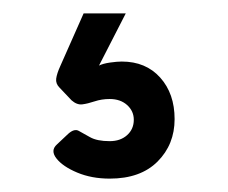

<svg xmlns="http://www.w3.org/2000/svg" viewBox="-20 -47 341 287"><path d="M144 220Q117 220 95.5 211Q74 202 64.5 190Q55 178 65 169L82 153Q91 145 97.5 148.5Q104 152 114.5 158Q125 164 144 164Q160 164 170 155Q180 146 180 132Q180 119 170 110Q160 101 144 101Q132 101 121.5 104.5Q111 108 103 109Q95 110 87 103L69 84Q63 78 64 70.5Q65 63 70 52L105 -27H168L128 51Q134 48 144.5 46.5Q155 45 162 45Q198 45 219.5 69Q241 93 241 131Q241 169 215.5 194.5Q190 220 144 220Z"/></svg>

Font: Rubik Light SemiBold
Style: Regular
Weight: 600
Version: Version 2.300;gftools[0.9.30]